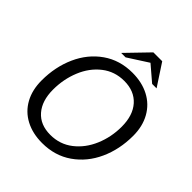

<svg xmlns="http://www.w3.org/2000/svg" viewBox="-242 -1057 1226 1226"><g transform="rotate(45 371.0 -444.0)"><path d="M55 -269Q55 -391 100.5 -492.5Q146 -594 231.5 -654Q317 -714 431 -714Q517 -714 582 -680Q647 -646 683 -582Q719 -518 719 -432Q719 -310 673 -209Q627 -108 541 -48Q455 12 340 12Q254 12 189.5 -22Q125 -56 90 -119.5Q55 -183 55 -269ZM626 -421Q626 -524 574 -582Q522 -640 431 -640Q345 -640 280.5 -589.5Q216 -539 182 -456Q148 -373 148 -279Q148 -178 198.5 -120Q249 -62 340 -62Q426 -62 491 -112.5Q556 -163 591 -245.5Q626 -328 626 -421ZM433 -900H513L610 -752H570L467 -840L330 -752H290Z"/></g></svg>

Font: Thasadith
Style: Bold Italic
Weight: 700
Italic angle: -9°
Designer: Cadson Demak Co.,Ltd.
Foundry: Cadson Demak Co.,Ltd.
Version: Version 1.000; ttfautohint (v1.6)